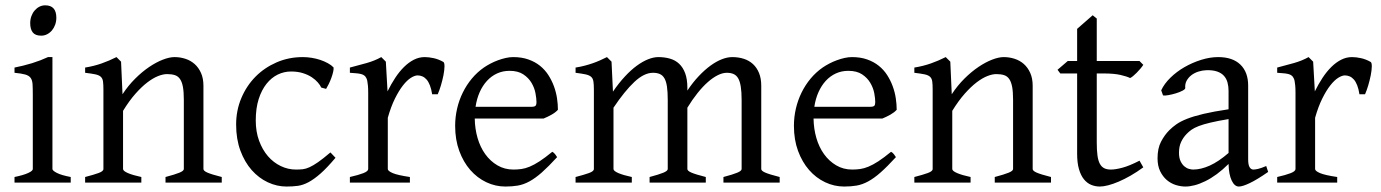

<svg xmlns="http://www.w3.org/2000/svg" viewBox="-20 -682 5159 717"><path d="M34.2 0V-21Q67.4 -27.8 85 -35.9Q102.5 -43.9 102.5 -50.8V-327.1Q102.5 -352.1 101.6 -367.4Q100.6 -382.8 94.2 -391.4Q87.9 -399.9 74 -403.8Q60.1 -407.7 34.2 -410.2V-429.7Q49.3 -432.6 66.2 -436.8Q83 -440.9 99.6 -446Q116.2 -451.2 131.3 -457Q146.5 -462.9 159.2 -468.8H175.8V-50.8Q175.8 -44.9 192.1 -36.4Q208.5 -27.8 244.1 -21V0ZM190.4 -615.7Q190.4 -602.1 186 -589.8Q181.6 -577.6 174.1 -568.6Q166.5 -559.6 156.2 -554.2Q146 -548.8 133.8 -548.8Q111.8 -548.8 102.3 -561Q92.8 -573.2 92.8 -595.7Q92.8 -609.4 97.2 -621.6Q101.6 -633.8 109.4 -642.8Q117.2 -651.9 127.2 -657Q137.2 -662.1 148.9 -662.1Q190.4 -662.1 190.4 -615.7Z M598.1 0V-21Q633.3 -30.3 649.9 -37.1Q666.5 -43.9 666.5 -50.8V-309.1Q666.5 -338.9 663.1 -357.4Q659.7 -376 652.3 -386.7Q645 -397.5 633.1 -401.4Q621.1 -405.3 604 -405.3Q588.9 -405.3 570.3 -397.9Q551.8 -390.6 530.5 -374.5Q509.3 -358.4 486.1 -332.3Q462.9 -306.2 439.5 -268.1V-50.8Q439.5 -43.5 457.8 -35.6Q476.1 -27.8 507.8 -21V0H297.9V-21Q330.1 -29.3 348.1 -35.9Q366.2 -42.5 366.2 -50.8V-347.2Q366.2 -366.2 364.7 -377.4Q363.3 -388.7 356.7 -395Q350.1 -401.4 336.4 -404.3Q322.8 -407.2 297.9 -410.2V-429.7Q331.1 -435.1 359.4 -445.1Q387.7 -455.1 415 -468.8L432.1 -451.7L437.5 -330.1Q459 -362.8 484.9 -388.4Q510.7 -414.1 537.1 -431.9Q563.5 -449.7 588.1 -459.2Q612.8 -468.8 631.8 -468.8Q652.8 -468.8 672.4 -462.4Q691.9 -456.1 706.8 -442.9Q721.7 -429.7 730.7 -409.4Q739.7 -389.2 739.7 -361.8V-50.8Q739.7 -43.9 754.6 -37.4Q769.5 -30.8 808.1 -21V0Z M1232.9 -92.8Q1201.2 -55.2 1177 -33.9Q1152.8 -12.7 1132.3 -1.7Q1111.8 9.3 1092.3 12Q1072.8 14.6 1049.8 14.6Q1014.2 14.6 980.2 -1.2Q946.3 -17.1 919.9 -46.9Q893.6 -76.7 877.7 -119.6Q861.8 -162.6 861.8 -216.8Q861.8 -269.5 881.1 -315.4Q900.4 -361.3 933.8 -395.3Q967.3 -429.2 1012.7 -449Q1058.1 -468.8 1110.8 -468.8Q1127 -468.8 1143.8 -466.1Q1160.6 -463.4 1176 -458.3Q1191.4 -453.1 1204.3 -446Q1217.3 -439 1225.6 -430.2Q1226.6 -424.3 1224.1 -413.6Q1221.7 -402.8 1217.3 -390.9Q1212.9 -378.9 1207.5 -367.9Q1202.1 -356.9 1197.8 -350.1L1179.7 -355Q1175.8 -363.8 1167 -374Q1158.2 -384.3 1144.3 -393.6Q1130.4 -402.8 1111.1 -408.9Q1091.8 -415 1066.9 -415Q1041 -415 1017.3 -403.6Q993.7 -392.1 975.3 -369.1Q957 -346.2 946 -312Q935.1 -277.8 935.1 -231.9Q935.1 -190.4 947.5 -156.5Q960 -122.6 980.7 -98.6Q1001.5 -74.7 1028.6 -61.8Q1055.7 -48.8 1085 -48.8Q1098.6 -48.8 1110.4 -50Q1122.1 -51.3 1136 -57.6Q1149.9 -64 1168.2 -76.7Q1186.5 -89.4 1213.9 -112.8Z M1635.7 -450.7Q1640.1 -447.8 1639.9 -433.6Q1639.6 -419.4 1636 -400.9Q1632.3 -382.3 1626.5 -362.8Q1620.6 -343.3 1614.7 -330.1H1593.8Q1590.8 -349.6 1585.4 -363.3Q1580.1 -377 1573 -385Q1565.9 -393.1 1557.4 -396.7Q1548.8 -400.4 1539.6 -400.4Q1528.8 -400.4 1514.4 -391.4Q1500 -382.3 1484.9 -363Q1469.7 -343.8 1454.8 -313.7Q1439.9 -283.7 1428.2 -242.2V-50.8Q1428.2 -43.5 1446.5 -35.6Q1464.8 -27.8 1510.7 -21V0H1286.6V-21Q1318.8 -28.3 1336.9 -35.4Q1355 -42.5 1355 -50.8V-335Q1355 -351.1 1354 -362.1Q1353 -373 1351.6 -379.9Q1350.1 -386.7 1347.9 -390.6Q1345.7 -394.5 1343.8 -397Q1340.3 -400.4 1336.2 -402.6Q1332 -404.8 1325.4 -406.2Q1318.8 -407.7 1309.6 -408.4Q1300.3 -409.2 1286.6 -410.2V-429.7Q1318.4 -438 1348.9 -446.5Q1379.4 -455.1 1403.8 -468.8L1420.9 -451.7L1427.2 -340.8Q1440.4 -367.7 1455.8 -391.1Q1471.2 -414.6 1488.8 -431.9Q1506.3 -449.2 1525.6 -459Q1544.9 -468.8 1565.9 -468.8Q1581.5 -468.8 1599.6 -464.8Q1617.7 -460.9 1635.7 -450.7Z M1882.8 -417.5Q1857.4 -417.5 1836.2 -407.7Q1814.9 -397.9 1798.6 -380.1Q1782.2 -362.3 1771.2 -337.6Q1760.3 -313 1755.9 -283.2H1964.8Q1976.1 -283.2 1979.7 -286.9Q1983.4 -290.5 1983.4 -300.8Q1983.4 -314 1979.7 -333.7Q1976.1 -353.5 1965.1 -372.3Q1954.1 -391.1 1934.3 -404.3Q1914.6 -417.5 1882.8 -417.5ZM2063.5 -272Q2054.7 -262.2 2040 -253.9Q2025.4 -245.6 2009.8 -239.3H1752.9Q1753.4 -201.2 1763.4 -166.7Q1773.4 -132.3 1792.2 -106.2Q1811 -80.1 1837.6 -64.5Q1864.3 -48.8 1897.5 -48.8Q1912.6 -48.8 1927 -50.8Q1941.4 -52.7 1958 -59.6Q1974.6 -66.4 1994.9 -79.6Q2015.1 -92.8 2042.5 -115.2Q2048.8 -111.8 2053.5 -105.5Q2058.1 -99.1 2060.5 -95.2Q2027.8 -59.6 2003.2 -37.8Q1978.5 -16.1 1956.8 -4.4Q1935.1 7.3 1913.8 11Q1892.6 14.6 1867.7 14.6Q1830.1 14.6 1796.1 -1.5Q1762.2 -17.6 1736.3 -47.1Q1710.4 -76.7 1695.1 -118.4Q1679.7 -160.2 1679.7 -211.9Q1679.7 -244.6 1687 -276.4Q1694.3 -308.1 1708.3 -336.4Q1722.2 -364.7 1742.2 -388.7Q1762.2 -412.6 1787.6 -430.2Q1798.3 -437.5 1811.8 -444.6Q1825.2 -451.7 1839.8 -457Q1854.5 -462.4 1868.9 -465.6Q1883.3 -468.8 1896.5 -468.8Q1928.2 -468.8 1953.1 -460Q1978 -451.2 1996.6 -436.3Q2015.1 -421.4 2027.8 -401.6Q2040.5 -381.8 2048.6 -359.9Q2056.6 -337.9 2060.1 -315.2Q2063.5 -292.5 2063.5 -272Z M2681.6 0V-21Q2716.8 -30.3 2733.2 -37.1Q2749.5 -43.9 2749.5 -50.8V-309.1Q2749.5 -338.9 2746.3 -358.6Q2743.2 -378.4 2736.6 -389.6Q2730 -400.9 2719.5 -405.5Q2709 -410.2 2694.3 -410.2Q2678.2 -410.2 2660.2 -401.1Q2642.1 -392.1 2623 -375.2Q2604 -358.4 2584.7 -334.2Q2565.4 -310.1 2546.9 -279.8V-50.8Q2546.9 -43.9 2562 -37.4Q2577.1 -30.8 2615.7 -21V0H2405.8V-21Q2440.9 -30.3 2457.3 -37.1Q2473.6 -43.9 2473.6 -50.8V-309.1Q2473.6 -338.9 2470.7 -358.6Q2467.8 -378.4 2461.2 -389.6Q2454.6 -400.9 2444.1 -405.5Q2433.6 -410.2 2418.5 -410.2Q2385.3 -410.2 2348.9 -376Q2312.5 -341.8 2271 -279.8V-50.8Q2271 -43.5 2289.3 -35.6Q2307.6 -27.8 2339.4 -21V0H2129.4V-21Q2161.6 -29.3 2179.7 -35.9Q2197.8 -42.5 2197.8 -50.8V-347.2Q2197.8 -366.7 2196 -377.9Q2194.3 -389.2 2187.3 -395.3Q2180.2 -401.4 2166.5 -404.3Q2152.8 -407.2 2129.4 -410.2V-429.7Q2147.9 -432.6 2163.6 -436.8Q2179.2 -440.9 2193.4 -445.8Q2207.5 -450.7 2220.5 -456.5Q2233.4 -462.4 2246.6 -468.8L2263.7 -451.7L2269 -339.8Q2291 -372.1 2313.5 -396.2Q2335.9 -420.4 2357.9 -436.5Q2379.9 -452.6 2400.4 -460.7Q2420.9 -468.8 2438.5 -468.8Q2461.9 -468.8 2481.7 -463.1Q2501.5 -457.5 2515.9 -444.1Q2530.3 -430.7 2538.6 -408.7Q2546.9 -386.7 2546.9 -354V-343.8Q2567.4 -374.5 2589.4 -397.7Q2611.3 -420.9 2633.1 -436.8Q2654.8 -452.6 2675.5 -460.7Q2696.3 -468.8 2714.4 -468.8Q2737.8 -468.8 2757.6 -462.4Q2777.3 -456.1 2791.7 -442.9Q2806.2 -429.7 2814.5 -409.4Q2822.8 -389.2 2822.8 -361.8V-50.8Q2822.8 -43.9 2837.9 -37.4Q2853 -30.8 2891.6 -21V0Z M3147.9 -417.5Q3122.6 -417.5 3101.3 -407.7Q3080.1 -397.9 3063.7 -380.1Q3047.4 -362.3 3036.4 -337.6Q3025.4 -313 3021 -283.2H3230Q3241.2 -283.2 3244.9 -286.9Q3248.5 -290.5 3248.5 -300.8Q3248.5 -314 3244.9 -333.7Q3241.2 -353.5 3230.2 -372.3Q3219.2 -391.1 3199.5 -404.3Q3179.7 -417.5 3147.9 -417.5ZM3328.6 -272Q3319.8 -262.2 3305.2 -253.9Q3290.5 -245.6 3274.9 -239.3H3018.1Q3018.6 -201.2 3028.6 -166.7Q3038.6 -132.3 3057.4 -106.2Q3076.2 -80.1 3102.8 -64.5Q3129.4 -48.8 3162.6 -48.8Q3177.7 -48.8 3192.1 -50.8Q3206.5 -52.7 3223.1 -59.6Q3239.7 -66.4 3260 -79.6Q3280.3 -92.8 3307.6 -115.2Q3314 -111.8 3318.6 -105.5Q3323.2 -99.1 3325.7 -95.2Q3293 -59.6 3268.3 -37.8Q3243.7 -16.1 3221.9 -4.4Q3200.2 7.3 3179 11Q3157.7 14.6 3132.8 14.6Q3095.2 14.6 3061.3 -1.5Q3027.3 -17.6 3001.5 -47.1Q2975.6 -76.7 2960.2 -118.4Q2944.8 -160.2 2944.8 -211.9Q2944.8 -244.6 2952.1 -276.4Q2959.5 -308.1 2973.4 -336.4Q2987.3 -364.7 3007.3 -388.7Q3027.3 -412.6 3052.7 -430.2Q3063.5 -437.5 3076.9 -444.6Q3090.3 -451.7 3105 -457Q3119.6 -462.4 3134 -465.6Q3148.4 -468.8 3161.6 -468.8Q3193.4 -468.8 3218.3 -460Q3243.2 -451.2 3261.7 -436.3Q3280.3 -421.4 3293 -401.6Q3305.7 -381.8 3313.7 -359.9Q3321.8 -337.9 3325.2 -315.2Q3328.6 -292.5 3328.6 -272Z M3694.8 0V-21Q3730 -30.3 3746.6 -37.1Q3763.2 -43.9 3763.2 -50.8V-309.1Q3763.2 -338.9 3759.8 -357.4Q3756.3 -376 3749 -386.7Q3741.7 -397.5 3729.7 -401.4Q3717.8 -405.3 3700.7 -405.3Q3685.5 -405.3 3667 -397.9Q3648.4 -390.6 3627.2 -374.5Q3606 -358.4 3582.8 -332.3Q3559.6 -306.2 3536.1 -268.1V-50.8Q3536.1 -43.5 3554.4 -35.6Q3572.8 -27.8 3604.5 -21V0H3394.5V-21Q3426.8 -29.3 3444.8 -35.9Q3462.9 -42.5 3462.9 -50.8V-347.2Q3462.9 -366.2 3461.4 -377.4Q3460 -388.7 3453.4 -395Q3446.8 -401.4 3433.1 -404.3Q3419.4 -407.2 3394.5 -410.2V-429.7Q3427.7 -435.1 3456.1 -445.1Q3484.4 -455.1 3511.7 -468.8L3528.8 -451.7L3534.2 -330.1Q3555.7 -362.8 3581.5 -388.4Q3607.4 -414.1 3633.8 -431.9Q3660.2 -449.7 3684.8 -459.2Q3709.5 -468.8 3728.5 -468.8Q3749.5 -468.8 3769 -462.4Q3788.6 -456.1 3803.5 -442.9Q3818.4 -429.7 3827.4 -409.4Q3836.4 -389.2 3836.4 -361.8V-50.8Q3836.4 -43.9 3851.3 -37.4Q3866.2 -30.8 3904.8 -21V0Z M4249.5 -57.1Q4225.6 -39.6 4202.1 -26.1Q4178.7 -12.7 4157.5 -3.7Q4136.2 5.4 4118.2 10Q4100.1 14.6 4087.4 14.6Q4070.3 14.6 4054.9 8.3Q4039.6 2 4027.8 -12.5Q4016.1 -26.9 4009.3 -50.3Q4002.4 -73.7 4002.4 -107.9V-407.7H3939.5L3929.2 -421.4L3967.3 -454.1H4002.4V-574.2L4060.5 -625L4075.7 -612.8V-454.1H4235.4L4249.5 -439.9Q4245.1 -433.1 4238.5 -425.3Q4231.9 -417.5 4225.1 -410.6Q4218.3 -403.8 4211.7 -398.2Q4205.1 -392.6 4200.2 -390.6Q4188.5 -396.5 4164.6 -402.1Q4140.6 -407.7 4101.1 -407.7H4075.7V-149.9Q4075.7 -120.6 4078.4 -101.1Q4081.1 -81.5 4087.4 -70.1Q4093.8 -58.6 4103.8 -53.7Q4113.8 -48.8 4128.4 -48.8Q4145.5 -48.8 4171.4 -55.7Q4197.3 -62.5 4235.4 -82Z M4435.5 -48.8Q4464.8 -48.8 4497.8 -63.7Q4530.8 -78.6 4567.9 -110.8V-237.3Q4526.9 -230.5 4500.2 -224.1Q4473.6 -217.8 4456.5 -211.2Q4439.5 -204.6 4429.2 -197.3Q4418.9 -189.9 4411.1 -181.6Q4398.4 -168.5 4390.6 -151.6Q4382.8 -134.8 4382.8 -111.8Q4382.8 -92.3 4388.7 -80.1Q4394.5 -67.9 4402.8 -60.8Q4411.1 -53.7 4420.2 -51.3Q4429.2 -48.8 4435.5 -48.8ZM4715.8 -40Q4674.3 -11.2 4647.2 1.7Q4620.1 14.6 4606.4 14.6Q4590.3 14.6 4579.6 -7.8Q4568.8 -30.3 4567.9 -69.8Q4545.9 -47.9 4523.9 -31.7Q4502 -15.6 4481 -5.4Q4460 4.9 4441.2 9.8Q4422.4 14.6 4406.7 14.6Q4389.2 14.6 4370.6 8.8Q4352.1 2.9 4337.2 -9.8Q4322.3 -22.5 4312.5 -42.5Q4302.7 -62.5 4302.7 -90.8Q4302.7 -127.9 4315.7 -152.8Q4328.6 -177.7 4346.7 -195.8Q4358.4 -207.5 4373.3 -218Q4388.2 -228.5 4412.8 -238.3Q4437.5 -248 4474.6 -256.8Q4511.7 -265.6 4567.9 -273.9V-342.8Q4567.9 -359.4 4564 -373.8Q4560.1 -388.2 4550.8 -398.7Q4541.5 -409.2 4525.6 -414.8Q4509.8 -420.4 4485.8 -419.9Q4470.2 -419.4 4455.1 -414.6Q4439.9 -409.7 4428.7 -400.9Q4417.5 -392.1 4411.1 -380.1Q4404.8 -368.2 4406.2 -353.5Q4406.7 -349.1 4396.2 -343.5Q4385.7 -337.9 4371.3 -333.5Q4356.9 -329.1 4343 -326.7Q4329.1 -324.2 4323.2 -325.7L4316.4 -344.7Q4327.6 -369.1 4350.6 -391.6Q4373.5 -414.1 4403.1 -431.2Q4432.6 -448.2 4465.6 -458.5Q4498.5 -468.8 4529.3 -468.8Q4583 -468.8 4612.1 -440.7Q4641.1 -412.6 4641.1 -362.3V-86.9Q4641.1 -66.4 4646.5 -57.6Q4651.9 -48.8 4660.6 -48.8Q4667.5 -48.8 4678.2 -51.3Q4689 -53.7 4708.5 -62Z M5098.6 -450.7Q5103 -447.8 5102.8 -433.6Q5102.5 -419.4 5098.9 -400.9Q5095.2 -382.3 5089.4 -362.8Q5083.5 -343.3 5077.6 -330.1H5056.6Q5053.7 -349.6 5048.3 -363.3Q5043 -377 5035.9 -385Q5028.8 -393.1 5020.3 -396.7Q5011.7 -400.4 5002.4 -400.4Q4991.7 -400.4 4977.3 -391.4Q4962.9 -382.3 4947.8 -363Q4932.6 -343.8 4917.7 -313.7Q4902.8 -283.7 4891.1 -242.2V-50.8Q4891.1 -43.5 4909.4 -35.6Q4927.7 -27.8 4973.6 -21V0H4749.5V-21Q4781.7 -28.3 4799.8 -35.4Q4817.9 -42.5 4817.9 -50.8V-335Q4817.9 -351.1 4816.9 -362.1Q4815.9 -373 4814.5 -379.9Q4813 -386.7 4810.8 -390.6Q4808.6 -394.5 4806.6 -397Q4803.2 -400.4 4799.1 -402.6Q4794.9 -404.8 4788.3 -406.2Q4781.7 -407.7 4772.5 -408.4Q4763.2 -409.2 4749.5 -410.2V-429.7Q4781.2 -438 4811.8 -446.5Q4842.3 -455.1 4866.7 -468.8L4883.8 -451.7L4890.1 -340.8Q4903.3 -367.7 4918.7 -391.1Q4934.1 -414.6 4951.7 -431.9Q4969.2 -449.2 4988.5 -459Q5007.8 -468.8 5028.8 -468.8Q5044.4 -468.8 5062.5 -464.8Q5080.6 -460.9 5098.6 -450.7Z"/></svg>

Font: Gentium Plus Viet
Style: Regular
Weight: 400
Designer: J. Victor Gaultney, Annie Olsen, Iska Routamaa, Becca Hirsbrunner
Foundry: SIL International
Version: Version 5.000